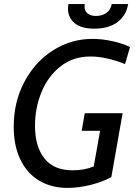

<svg xmlns="http://www.w3.org/2000/svg" viewBox="-20 -904 661 938"><path d="M47 -285Q47 -406 99 -504Q151 -602 239 -658Q327 -714 432 -714Q480 -714 531 -702.5Q582 -691 615 -674L591 -591Q552 -607 507 -617.5Q462 -628 422 -628Q337 -628 275.5 -579.5Q214 -531 182.5 -453.5Q151 -376 151 -290Q151 -188 197 -130Q243 -72 335 -72Q394 -72 438 -91L469 -265H379L394 -351H579L524 -39Q483 -16 424 -1Q365 14 309 14Q231 14 171.5 -21.5Q112 -57 79.5 -124.5Q47 -192 47 -285ZM312 -862Q312 -870 314 -884H394Q393 -880 393 -872Q393 -850 408.5 -838Q424 -826 449 -826Q478 -826 499.5 -841Q521 -856 526 -884H606Q597 -829 554.5 -796.5Q512 -764 440 -764Q376 -764 344 -791.5Q312 -819 312 -862Z"/></svg>

Font: Cabin
Style: Italic
Weight: 400
Italic angle: -7°
Designer: Pablo Impallari
Foundry: Pablo Impallari. http://www.impallari.com Igino Marini. http://www.ikern.com
Version: Version 2.200